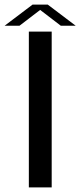

<svg xmlns="http://www.w3.org/2000/svg" viewBox="-34 -812 362 832"><path d="M91 0V-675H190V0ZM-14 -700.5 107 -792H173L294 -700.5H229.5L140 -769L50.5 -700.5Z"/></svg>

Font: Anybody ExtraExpanded
Style: Regular
Weight: 400
Width: 8
Designer: Tyler Finck
Foundry: Etcetera Type Company
Version: Version 1.010; ttfautohint (v1.8.3) -l 8 -r 50 -G 200 -x 14 